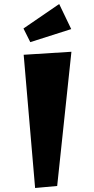

<svg xmlns="http://www.w3.org/2000/svg" viewBox="-20 -923 471 957"><path d="M155 14 98 -650 336 -665 265 4ZM131 -713 97 -781 275 -903 335 -778Z"/></svg>

Font: Joti One
Style: Regular
Weight: 400
Designer: Eduardo Rodriguez Tunni
Foundry: Eduardo Rodriguez Tunni
Version: Version 1.002; ttfautohint (v1.8.4.7-5d5b);gftools[0.9.24]